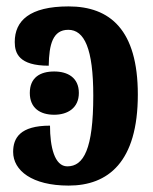

<svg xmlns="http://www.w3.org/2000/svg" viewBox="-20 -569 477 599"><path d="M194 10C317 10 410 -63 410 -274C410 -476 323 -549 194 -549C72 -549 26 -504 26 -438C26 -403 39 -364 132 -364C133 -431 145 -476 193 -476C243 -476 271 -418 271 -270C271 -104 241 -50 190 -50C150 -50 136 -111 136 -177C42 -177 21 -138 21 -95C21 -37 80 10 194 10ZM149 -211C191 -211 226 -232 226 -279C226 -327 191 -346 149 -346C105 -346 73 -327 73 -279C73 -232 105 -211 149 -211Z"/></svg>

Font: Noto Serif Condensed
Style: Bold
Weight: 700
Width: 3
Designer: Monotype Design Team
Foundry: Monotype Imaging Inc.
Version: Version 2.015